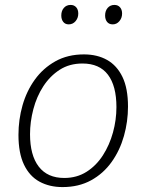

<svg xmlns="http://www.w3.org/2000/svg" viewBox="-20 -753 594 780"><path d="M321 -532Q375 -532 415 -509.5Q455 -487 477.5 -440.5Q500 -394 500 -320Q500 -259 483.5 -200.5Q467 -142 433.5 -95Q400 -48 350 -20.5Q300 7 234 7Q181 7 140.5 -15Q100 -37 77.5 -84Q55 -131 55 -205Q55 -267 71.5 -325Q88 -383 121.5 -429.5Q155 -476 205 -504Q255 -532 321 -532ZM315 -495Q262 -495 222.5 -469.5Q183 -444 156 -402.5Q129 -361 115.5 -309.5Q102 -258 102 -208Q102 -122 137.5 -76Q173 -30 241 -30Q292 -30 331.5 -55Q371 -80 398 -122Q425 -164 439 -215Q453 -266 453 -318Q453 -404 418.5 -449.5Q384 -495 315 -495ZM259 -654Q245 -654 237 -664Q229 -674 229 -690Q229 -709 239.5 -721Q250 -733 267 -733Q281 -733 289.5 -723.5Q298 -714 298 -698Q298 -680 287 -667Q276 -654 259 -654ZM438 -654Q423 -654 415 -664Q407 -674 407 -690Q407 -709 417.5 -721Q428 -733 445 -733Q459 -733 467.5 -723.5Q476 -714 476 -698Q476 -680 465 -667Q454 -654 438 -654Z"/></svg>

Font: Bitter Thin Light
Style: Italic
Weight: 300
Italic angle: -9°
Version: Version 2.002